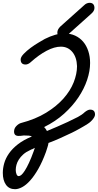

<svg xmlns="http://www.w3.org/2000/svg" viewBox="-44 -984 696 1366"><path d="M175 -542Q156 -525 138 -525Q103 -525 103 -561Q103 -578 124.5 -600.5Q146 -623 174.5 -644Q203 -665 232 -682Q261 -699 275 -707Q313 -726 347.5 -736Q382 -746 415 -746Q457 -746 490.5 -730.5Q524 -715 547.5 -687.5Q571 -660 584 -621Q597 -582 597 -536Q597 -479 576 -416Q555 -353 514 -291.5Q473 -230 412 -175Q351 -120 270 -80Q282 -68 290 -52Q323 -66 361 -82Q399 -98 437 -116Q482 -137 510.5 -152Q539 -167 560 -187Q582 -204 597 -204Q632 -204 632 -169Q632 -160 626 -149.5Q620 -139 611 -129Q602 -119 591 -110.5Q580 -102 570 -96L571 -97Q563 -92 550 -84.5Q537 -77 523 -69Q509 -61 494.5 -53.5Q480 -46 468 -40Q428 -21 385 -1.5Q342 18 301 33Q299 47 294 62.5Q289 78 283 97Q257 168 228 218.5Q199 269 170 301Q141 333 113.5 347.5Q86 362 63 362Q21 362 -1.5 330.5Q-24 299 -24 246Q-24 213 -14 177.5Q-4 142 20 107.5Q44 73 84 42Q124 11 183 -13Q173 -18 161 -19Q149 -20 132 -20Q128 -20 124 -20Q120 -20 115 -19Q109 -18 102.5 -17.5Q96 -17 88 -17Q56 -17 56 -48Q56 -71 73 -88Q90 -105 106 -109Q209 -136 284 -182Q359 -228 408 -283.5Q457 -339 480.5 -399Q504 -459 504 -513Q502 -577 470.5 -614.5Q439 -652 389 -652Q343 -652 288 -623Q233 -594 176 -543ZM196 91Q198 85 200 79Q202 73 204 68Q197 71 192 74Q187 77 182 79L184 77Q180 79 176 81Q172 83 170 84Q141 97 121.5 114.5Q102 132 90 151Q78 170 73 189Q68 208 68 225Q68 242 73.5 255.5Q79 269 89 269Q98 269 108.5 260Q119 251 132.5 230Q146 209 162 175Q178 141 196 91ZM556 -948Q564 -956 574 -960Q584 -964 593 -964Q611 -964 619.5 -954Q628 -944 628 -927Q628 -906 605 -886L434 -733Q424 -725 415.5 -721Q407 -717 398 -717Q364 -717 364 -753Q364 -774 385 -795Z"/></svg>

Font: Discipuli Britannica Bold
Style: Regular
Weight: 700
Designer: Peter Wiegel
Foundry: Peter Wiegel
Version: Version 0.001 2009